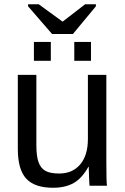

<svg xmlns="http://www.w3.org/2000/svg" viewBox="-20 -885 596 915"><path d="M153.3 -528.3V-193.4Q153.3 -141.1 163.6 -112.3Q173.8 -83.5 196.3 -70.8Q218.8 -58.1 262.2 -58.1Q325.7 -58.1 362.3 -101.6Q398.9 -145 398.9 -222.2V-528.3H486.8V-112.8Q486.8 -20.5 489.7 0H406.7Q406.2 -2.4 405.8 -13.2Q405.3 -23.9 404.5 -37.8Q403.8 -51.8 402.8 -90.3H401.4Q371.1 -35.6 331.3 -12.9Q291.5 9.8 232.4 9.8Q145.5 9.8 105.2 -33.4Q64.9 -76.7 64.9 -176.3V-528.3ZM334 -595.2V-685.1H413.6V-595.2ZM141.6 -595.2V-685.1H222.2V-595.2ZM327.6 -723.1H228L113.8 -855V-864.7H164.6L277.8 -782.2H278.8L385.7 -864.7H437V-855Z"/></svg>

Font: Arial
Style: Regular
Weight: 400
Designer: Steve Matteson
Foundry: Ascender Corporation
Version: Version 2.00.3